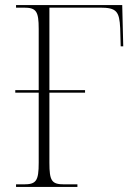

<svg xmlns="http://www.w3.org/2000/svg" viewBox="-20 -734 527 754"><path d="M43 0H284V-10H233C183 -10 174 -23 174 -95V-370H314V-380H174V-704H373C437 -704 449 -690 452 -623L454 -552H464L460 -714H43V-704H73C122 -704 132 -691 132 -620V-380H40V-370H132V-95C132 -23 122 -10 73 -10H43Z"/></svg>

Font: Noto Serif Display SemiCondensed ExtraLight
Style: Regular
Weight: 200
Width: 4
Designer: Monotype Design Team
Foundry: Monotype Imaging Inc.
Version: Version 2.009